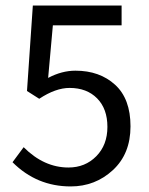

<svg xmlns="http://www.w3.org/2000/svg" viewBox="-20 -658 537 690"><path d="M25 -75 65 -129Q138 -56 226 -56Q286 -56 326 -96.5Q366 -137 366 -202Q366 -267 329 -304.5Q292 -342 230 -342Q180 -342 121 -303L77 -331L98 -638H417V-567H170L153 -378Q202 -404 251 -404Q338 -404 393.5 -353.5Q449 -303 449 -204Q449 -105 385.5 -46.5Q322 12 234 12Q112 12 25 -75Z"/></svg>

Font: RibengUni
Style: Regular
Weight: 400
Designer: (1) Dr. Andrew Glass (Senior Program Manager at Microsoft Corporation)
(2) Bivuti Chakma (Chakma Font Designer & Keyboar
Foundry: Bivuti Chakma
Version: Version 2.2022; Updated on: 03 June 2022; Friday